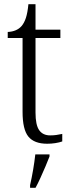

<svg xmlns="http://www.w3.org/2000/svg" viewBox="-20 -678 340 919"><path d="M206 10Q144 10 116 -24Q88 -58 88 -143V-496H17V-525Q60 -527 83 -553Q96 -568 104 -592.5Q112 -617 116 -658H150V-536H269V-496H150V-139Q150 -80 167.5 -55Q185 -30 220 -30Q237 -30 250 -32Q263 -34 278 -37V-1Q264 4 245 7Q226 10 206 10ZM124 208Q132 173 138.5 135Q145 97 149 61H217V71Q209 92 197.5 119Q186 146 173.5 173.5Q161 201 150 221H124Z"/></svg>

Font: Noto Serif SemiCondensed Light
Style: Regular
Weight: 300
Width: 4
Designer: Monotype Design Team
Foundry: Monotype Imaging Inc.
Version: Version 2.013